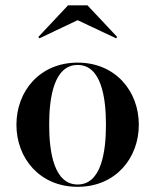

<svg xmlns="http://www.w3.org/2000/svg" viewBox="-20 -712 599 742"><path d="M280 -634 428.5 -564 433 -569 318 -691.5H243L128 -569L132.5 -564ZM43.5 -230C43.5 -100 134 10 280 10C426 10 516.5 -100 516.5 -230C516.5 -360 426 -470 280 -470C134 -470 43.5 -360 43.5 -230ZM170 -230C170 -336.5 189 -461 280 -461C371 -461 389.5 -336.5 389.5 -230C389.5 -123.5 371 1 280 1C189 1 170 -123.5 170 -230Z"/></svg>

Font: Bodoni* 24pt Medium
Style: Regular
Weight: 500
Version: Version 2.3